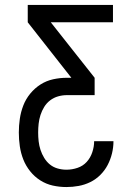

<svg xmlns="http://www.w3.org/2000/svg" viewBox="-20 -755 540 775"><path d="M248 0Q220 0 193 -6Q166 -12 142.5 -27Q119 -42 101.5 -64Q84 -86 74 -111.5Q64 -137 60 -164.5Q56 -192 56 -220Q56 -248 60 -275.5Q64 -303 74 -329Q84 -355 102 -377Q120 -399 143.5 -414Q167 -429 194.5 -435Q222 -441 250 -441H268L92 -665V-735H436V-665H185L362 -441V-371H250Q232 -371 214.5 -366Q197 -361 182.5 -350Q168 -339 158.5 -323.5Q149 -308 143.5 -291Q138 -274 136 -256Q134 -238 134 -220Q134 -202 136 -184.5Q138 -167 143.5 -150Q149 -133 158.5 -117.5Q168 -102 181.5 -91Q195 -80 212.5 -75Q230 -70 248 -70Q271 -70 293 -77.5Q315 -85 330 -101.5Q345 -118 352.5 -140.5Q360 -163 360 -185H438Q438 -160 432 -135.5Q426 -111 414.5 -89Q403 -67 385 -49Q367 -31 344.5 -20Q322 -9 297.5 -4.5Q273 0 248 0Z"/></svg>

Font: Iosevka Curly
Style: Regular
Weight: 400
Monospace: yes
Designer: Belleve Invis
Foundry: Belleve Invis
Version: Version 22.1.2; ttfautohint (v1.8.4)